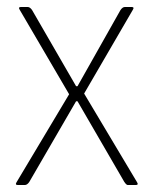

<svg xmlns="http://www.w3.org/2000/svg" viewBox="-20 -530 440 550"><path d="M51 0H31Q22 0 28 -9L178 -260L37 -501Q31 -510 40 -510H59Q66 -510 72 -501L198 -283H202L325 -501Q331 -510 338 -510H357Q366 -510 360 -501L221 -262L372 -9Q378 0 369 0H346Q342 0 336 -9L202 -240H198L64 -9Q58 0 51 0Z"/></svg>

Font: Rajdhani Light
Style: Regular
Weight: 300
Designer: Satya Rajpurohit, Jyotish Sonowal
Foundry: Indian Type Foundry
Version: Version 1.201;PS 1.0;hotconv 1.0.78;makeotf.lib2.5.61930; tt